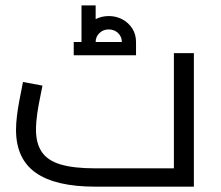

<svg xmlns="http://www.w3.org/2000/svg" viewBox="-20 -699 828 719"><path d="M337 0Q188 0 114 -52Q40 -104 40 -213Q40 -236.8 43.5 -265.2Q47 -293.6 52 -320Q57 -346.4 61 -365.9Q65 -385.4 66 -392L139 -378.4Q136.2 -362 130.2 -333.9Q124.2 -305.8 119.5 -273.7Q114.8 -241.6 114.8 -212.6Q114.8 -162.5 136.3 -130.3Q157.7 -98.1 206.7 -83.3Q255.6 -68.6 337 -68.6H631.2V-500H706V0ZM285.2 -541.7Q285.2 -570.2 299.1 -592.1Q313 -614 336.3 -626.4Q359.6 -638.9 387.4 -638.9Q415.1 -638.9 438.4 -626.4Q461.6 -614 475.5 -592.1Q489.4 -570.2 489.4 -541.7H436.3Q436.3 -561.7 422.2 -575.2Q408.1 -588.8 386.9 -588.8Q366.5 -588.8 352.4 -575.2Q338.2 -561.7 338.2 -541.7ZM256.1 -492.1V-541.7H489.4V-492.1ZM285.2 -541.7V-678.9H338.2V-541.7Z"/></svg>

Font: Titillium Web
Style: Bold
Weight: 700
Designer: Mohamed Gaber, Accademia di Belle Arti di Urbino
Foundry: Kief Type Foundry, Accademia di Belle Arti di Urbino
Version: Version 3.000